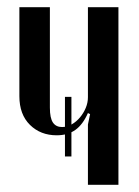

<svg xmlns="http://www.w3.org/2000/svg" viewBox="-20 -515 387 535"><path d="M225 -200Q211 -168 190 -153Q169 -138 138 -138Q93 -138 63.5 -167Q34 -196 34 -247V-495H119V-215Q119 -186 127.5 -173.5Q136 -161 153 -161Q167 -161 180 -168.5Q193 -176 203 -188Q213 -200 219 -214.5Q225 -229 225 -244V-495H310V0H225V-168L231 -197ZM161 -245H179V-79H161Z"/></svg>

Font: Moniqa SemBd Heading
Style: Regular
Weight: 600
Designer: Rajesh Rajput
Foundry: Rajesh Rajput
Version: Version 1.000